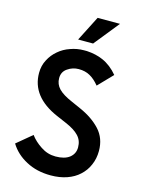

<svg xmlns="http://www.w3.org/2000/svg" viewBox="-135 -990 799 1076"><g transform="rotate(15 265.0 -452.5)"><path d="M267.6 7.8Q186.5 7.8 125 -25.4Q63.5 -57.6 29.3 -113.3Q58.6 -137.7 117.2 -186.5Q141.6 -153.3 180.7 -127.9Q219.7 -101.6 266.6 -101.6Q319.3 -101.6 347.7 -124Q376 -146.5 376 -183.6Q376 -223.6 350.6 -250Q326.2 -276.4 273.4 -298.8Q253.9 -306.6 216.8 -323.2Q56.6 -392.6 56.6 -530.3Q56.6 -573.2 75.2 -607.4Q92.8 -641.6 122.1 -666Q151.4 -691.4 189.5 -704.1Q226.6 -717.8 267.6 -717.8Q276.4 -717.8 284.2 -717.8Q336.9 -714.8 378.9 -696.3Q427.7 -674.8 466.8 -627.9Q440.4 -600.6 386.7 -544.9Q359.4 -578.1 332 -592.8Q304.7 -608.4 266.6 -608.4Q231.4 -608.4 202.1 -587.9Q172.9 -568.4 172.9 -531.2Q172.9 -496.1 197.3 -470.7Q221.7 -445.3 276.4 -421.9Q293.9 -414.1 331.1 -397.5Q404.3 -365.2 449.2 -316.4Q494.1 -267.6 494.1 -194.3Q494.1 -149.4 477.5 -112.3Q461.9 -75.2 431.6 -47.9Q403.3 -21.5 361.3 -6.8Q319.3 7.8 267.6 7.8ZM293.9 -913.1Q326.2 -913.1 423.8 -913.1Q394.5 -877 306.6 -767.6Q296.9 -767.6 267.6 -767.6Q255.9 -767.6 219.7 -767.6Q238.3 -804.7 293.9 -913.1Z"/></g></svg>

Font: SSportsD
Style: Medium
Weight: 400
Designer: Swiss Typefaces
Version: Version 1.000